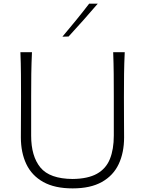

<svg xmlns="http://www.w3.org/2000/svg" viewBox="-20 -1017 791 1047"><path d="M376 10.3Q278.3 10.3 215.8 -24.7Q153.3 -59.6 123.5 -122.3Q93.8 -185.1 93.8 -268.1Q93.8 -301.3 94.2 -361.8Q94.7 -422.4 94.7 -488.3Q94.7 -556.2 94.2 -613.3Q93.8 -670.4 91.3 -732.4H154.3Q151.4 -670.4 150.6 -613.3Q149.9 -556.2 149.9 -488.3V-276.9Q149.9 -165 200.4 -103.5Q251 -42 376 -41Q459.5 -42 508.8 -69.6Q558.1 -97.2 579.3 -149.9Q600.6 -202.6 600.6 -277.8V-488.3Q600.6 -556.2 600.1 -613.3Q599.6 -670.4 597.2 -732.4H660.2Q657.2 -670.4 656.5 -613.3Q655.8 -556.2 655.8 -488.3Q655.8 -422.4 656.2 -361.8Q656.7 -301.3 656.7 -268.1Q656.7 -184.6 627.2 -122.1Q597.7 -59.6 535.6 -24.7Q473.6 10.3 376 10.3ZM320.3 -816.9Q357.9 -861.8 394.8 -906.7Q431.6 -951.7 466.3 -997.1H513.2Q474.6 -951.7 434.8 -907.2Q395 -862.8 354 -817.9Z"/></svg>

Font: Pinar-FD Light
Style: Regular
Weight: 300
Designer: Amin Abedi
Version: Version 2.000